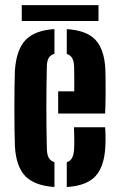

<svg xmlns="http://www.w3.org/2000/svg" viewBox="-20 -722 464 750"><path d="M38.2 -152Q37.2 -176.1 36.7 -214.9Q36.2 -253.7 36.2 -297.5Q36.2 -341.3 36.7 -381.1Q37.2 -420.9 38.2 -446.3Q43.7 -527.6 79.7 -565.6Q115.7 -603.6 192.7 -608.3V-511.8Q177.7 -507.7 170.7 -496.4Q163.7 -485.1 163.1 -464.9Q162.1 -424 161.6 -383.2Q161.1 -342.4 161.1 -301.6Q161.1 -260.7 161.6 -220.2Q162.1 -179.8 163.1 -139.1Q163.7 -117.2 170.7 -105.2Q177.6 -93.2 192.7 -88.6V8.5Q114.5 3.2 78.5 -34.3Q42.5 -71.9 38.2 -152ZM240.8 8.5V-88.2Q254.7 -92.9 261.4 -105Q268.2 -117.1 269.3 -139.1Q270.3 -153.1 270.2 -175.4Q270.2 -197.7 269 -224.9H390.6Q391.7 -214.6 392.2 -192Q392.6 -169.5 391.6 -152Q388 -71.5 352.8 -33.7Q317.6 4.1 240.8 8.5ZM207.2 -278.4V-365.2H270Q270.3 -388.4 270.2 -408.8Q270 -429.3 269.8 -444Q269.5 -458.8 269.3 -464.9Q268.4 -484.4 261.5 -495.6Q254.6 -506.9 240.8 -511.4V-608.1Q317.6 -603.6 352.6 -566.7Q387.6 -529.7 391.6 -451.1Q392.1 -438.8 392.4 -410.4Q392.7 -382 392.5 -346.8Q392.2 -311.7 390.6 -278.4ZM65 -701.9H364.8V-640H65Z"/></svg>

Font: Big Shoulders Stencil Display SC Thin
Style: Regular
Weight: 100
Designer: Patric King
Foundry: XO Type Co
Version: Version 2.001